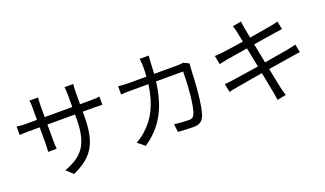

<svg xmlns="http://www.w3.org/2000/svg" viewBox="-78 -1304 3157 1864"><g transform="rotate(-20 1500.0 -372.5)"><path d="M67 -578V-491C79 -492 124 -494 167 -494H275V-333C275 -295 272 -252 271 -242H359C358 -252 355 -296 355 -333V-494H640V-453C640 -173 549 -87 367 -17L434 46C663 -56 720 -193 720 -459V-494H830C874 -494 911 -493 922 -492V-576C908 -574 874 -571 830 -571H720V-696C720 -735 724 -768 725 -778H635C637 -768 640 -735 640 -696V-571H355V-699C355 -734 359 -762 360 -772H271C274 -749 275 -720 275 -699V-571H167C125 -571 76 -576 67 -578Z M1855 -579 1799 -607C1782 -604 1762 -602 1735 -602H1497C1499 -635 1501 -669 1502 -705C1503 -729 1505 -764 1508 -787H1414C1418 -763 1421 -726 1421 -704C1421 -668 1419 -634 1417 -602H1241C1203 -602 1162 -604 1127 -608V-523C1162 -527 1203 -527 1242 -527H1410C1383 -321 1311 -196 1212 -106C1182 -77 1141 -49 1109 -32L1182 27C1349 -88 1453 -240 1489 -527H1769C1769 -420 1756 -174 1718 -98C1707 -73 1689 -65 1660 -65C1618 -65 1565 -69 1511 -76L1521 7C1573 10 1631 14 1682 14C1737 14 1769 -5 1789 -47C1834 -143 1846 -434 1850 -530C1850 -543 1852 -562 1855 -579Z M2107 -274 2125 -187C2146 -193 2174 -198 2213 -205C2262 -214 2369 -232 2482 -251L2521 -49C2528 -19 2531 11 2536 45L2627 28C2618 0 2610 -34 2603 -63L2562 -264L2808 -303C2845 -309 2877 -314 2898 -316L2882 -400C2860 -394 2832 -388 2793 -380L2547 -338L2507 -539L2740 -576C2766 -580 2797 -584 2812 -586L2795 -670C2778 -665 2753 -658 2724 -653C2682 -645 2590 -630 2493 -614L2472 -722C2469 -744 2464 -772 2463 -791L2373 -775C2380 -755 2387 -733 2392 -707L2413 -602C2319 -587 2232 -574 2193 -570C2161 -566 2135 -564 2110 -563L2127 -473C2157 -480 2180 -485 2208 -490L2428 -526L2468 -325C2354 -307 2245 -290 2195 -283C2169 -279 2130 -275 2107 -274Z"/></g></svg>

Font: Noto Sans CJK JP
Style: Regular
Weight: 400
Designer: Ryoko NISHIZUKA 西塚涼子 (kana, bopomofo & ideographs); Paul D. Hunt (Latin, Greek & Cyrillic); Sandoll Communications 산돌커뮤니
Foundry: Adobe
Version: Version 2.004;hotconv 1.0.118;makeotfexe 2.5.65603